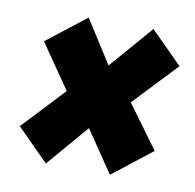

<svg xmlns="http://www.w3.org/2000/svg" viewBox="-57 -580 558 549"><g transform="rotate(10 221.5 -306.0)"><path d="M346.2 -522 438 -430.2 318.8 -304.2 410.2 -179.2 295.9 -89.8 213.9 -210.9 109.9 -89.8 18.1 -182.1 132.8 -304.2 43.9 -433.1 158.2 -522 237.8 -397Z"/></g></svg>

Font: Fira Sans Compressed Heavy
Style: Italic
Weight: 900
Width: 3
Italic angle: -8°
Designer: Carrois Corporate & Edenspiekermann AG
Foundry: Carrois Corporate GbR & Edenspiekermann AG
Version: Version 4.203;PS 004.203;hotconv 1.0.88;makeotf.lib2.5.64775